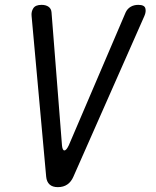

<svg xmlns="http://www.w3.org/2000/svg" viewBox="-20 -760 640 790"><path d="M170 -33 110 -694Q108 -712 117 -726Q126 -740 151 -740Q169 -740 180 -732Q191 -724 192 -709L235 -162Q237 -141 245 -141Q253 -141 263 -162L497 -709Q504 -724 517.5 -732Q531 -740 549 -740Q574 -740 578 -726Q582 -712 574 -694L282 -33Q273 -12 257 -1Q241 10 218 10Q196 10 184 -1Q172 -12 170 -33Z"/></svg>

Font: Maple Mono Light
Style: Italic
Weight: 300
Italic angle: -10°
Monospace: yes
Designer: subframe7536
Version: Version 7.000